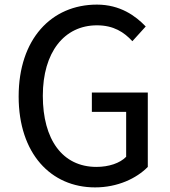

<svg xmlns="http://www.w3.org/2000/svg" viewBox="-20 -800 740 834"><path d="M61 -381C61 -133 201 14 393 14C491 14 573 -25 622 -75V-398H379V-314H528V-119C501 -91 452 -75 399 -75C251 -75 166 -194 166 -384C166 -573 259 -690 401 -690C474 -690 519 -660 555 -621L613 -685C569 -731 502 -780 401 -780C203 -780 61 -630 61 -381Z"/></svg>

Font: Kawkab Mono Light
Style: Bold
Weight: 400
Monospace: yes
Designer: Abdullah Arif
Foundry: Abdullah Arif
Version: Version 1.000;PS 000.500;hotconv 1.0.88;makeotf.lib2.5.64775